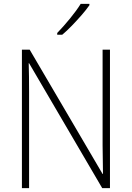

<svg xmlns="http://www.w3.org/2000/svg" viewBox="-20 -970 680 990"><path d="M547 0H507L130 -644H128Q129 -609 129.5 -574Q130 -539 130 -497V0H93V-714H133L509 -73H511Q511 -108 510 -148.5Q509 -189 509 -221V-714H547ZM441 -943Q425 -920 401 -892.5Q377 -865 351 -838Q325 -811 301 -791H275V-800Q307 -833 341 -874.5Q375 -916 396 -950H441Z"/></svg>

Font: Noto Sans Lao Looped SemiCondensed ExtraLight
Style: Regular
Weight: 200
Width: 4
Designer: Mark Frömberg, Ben Mitchell
Foundry: The Fontpad Ltd
Version: Version 1.002; ttfautohint (v1.8.4.7-5d5b)